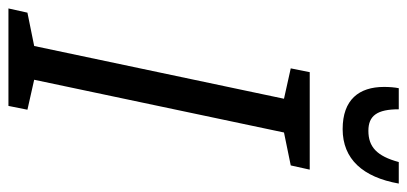

<svg xmlns="http://www.w3.org/2000/svg" viewBox="-326 -690 965 455"><g transform="rotate(90 156.5 -462.5)"><path d="M235 -792C306 -792 349 -840 364 -925H313C299 -873 277 -853 239 -853C203 -853 188 -874 188 -925H138C136 -915 135 -903 135 -890C135 -831 165 -792 235 -792ZM-51 0H180L189 -45L118 -61L243 -653L321 -669L331 -714H100L91 -669L163 -653L38 -61L-41 -45Z"/></g></svg>

Font: Noto Sans ExtraCondensed
Style: Italic
Weight: 400
Width: 2
Italic angle: -12°
Designer: Monotype Design Team
Foundry: Monotype Imaging Inc.
Version: Version 2.013